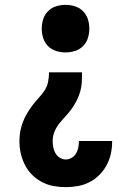

<svg xmlns="http://www.w3.org/2000/svg" viewBox="-20 -548 540 791"><path d="M250 -332Q230 -332 211 -338Q192 -344 178 -358Q164 -372 158 -391Q152 -410 152 -430Q152 -450 158 -469Q164 -488 178 -502Q192 -516 211 -522Q230 -528 250 -528Q270 -528 289 -522Q308 -516 322 -502Q336 -488 342 -469Q348 -450 348 -430Q348 -410 342 -391Q336 -372 322 -358Q308 -344 289 -338Q270 -332 250 -332ZM251 223Q226 223 201 218.5Q176 214 153 202Q130 190 112 172Q94 154 82.5 131Q71 108 65.5 83.5Q60 59 60 33Q60 13 63.5 -6.5Q67 -26 74 -44.5Q81 -63 91 -80Q101 -97 113 -113Q125 -129 138.5 -143.5Q152 -158 163 -174.5Q174 -191 178 -210.5Q182 -230 182 -250H318Q318 -230 317 -210Q316 -190 310.5 -171Q305 -152 296 -134Q287 -116 275.5 -100Q264 -84 250.5 -69.5Q237 -55 224.5 -39.5Q212 -24 204.5 -5.5Q197 13 197 33Q197 46 199.5 59Q202 72 208.5 83.5Q215 95 226.5 102Q238 109 251 109Q264 109 275.5 102Q287 95 293.5 84Q300 73 302.5 60Q305 47 305 34V33H442V36Q442 61 436.5 86Q431 111 419 133Q407 155 389 173Q371 191 348.5 202.5Q326 214 301 218.5Q276 223 251 223Z"/></svg>

Font: Iosevka Curly Slab Heavy
Style: Regular
Weight: 900
Monospace: yes
Designer: Belleve Invis
Foundry: Belleve Invis
Version: Version 22.1.2; ttfautohint (v1.8.4)